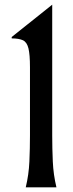

<svg xmlns="http://www.w3.org/2000/svg" viewBox="-20 -800 311 820"><path d="M108 -222V-513Q108 -567 101.5 -593.5Q95 -620 78 -628Q61 -636 30 -636V-642L203 -780V-222Q203 -166 205.5 -110Q208 -54 221 0H90Q103 -54 105.5 -110Q108 -166 108 -222Z"/></svg>

Font: Faculty Glyphic
Style: Regular
Weight: 400
Designer: Koto Studio, Dylan Young
Foundry: Koto Studio
Version: Version 1.004; ttfautohint (v1.8.4.7-5d5b)